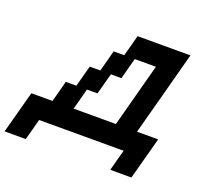

<svg xmlns="http://www.w3.org/2000/svg" viewBox="-160 -783 1162 1067"><g transform="rotate(20 420.5 -250.0)"><path d="M591.3 125H716.3Q727.5 83.5 750 0Q772.5 -83.5 783.7 -125H658.7Q681.2 -208.5 725.8 -375.2Q770.5 -542 792.5 -625H480Q474.6 -604 463.4 -562.3Q452.1 -520.5 446.3 -500H383.8Q378.4 -479 367.4 -437.5Q356.4 -396 350.6 -375H288.1Q282.7 -354 271.2 -312.3Q259.8 -270.5 254.4 -250H191.9Q186.5 -229 175.5 -187.3Q164.6 -145.5 158.7 -125H33.7Q22.5 -83.5 0 0Q-22.5 83.5 -33.7 125H91.3Q97.2 104 108.4 62.5Q119.6 21 125 0H625Q619.1 21 607.9 62.5Q596.7 104 591.3 125ZM533.7 -125H283.7Q289.6 -145.5 300.5 -187.3Q311.5 -229 316.9 -250H379.4Q384.8 -270.5 396 -312.3Q407.2 -354 413.1 -375H475.6Q481 -395.5 491.9 -437.3Q502.9 -479 508.8 -500H633.8Q617.2 -437.5 583.7 -312.5Q550.3 -187.5 533.7 -125Z"/></g></svg>

Font: Faithful 32x
Style: Oblique
Weight: 400
Foundry: Faithful Resource Pack
Version: Version 1.0; January 27, 2023